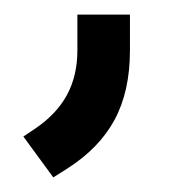

<svg xmlns="http://www.w3.org/2000/svg" viewBox="-20 -111 256 263"><path d="M12 76 27 66Q57 46 71.5 19.5Q86 -7 86 -42V-91H158V-42Q158 14 137 53Q116 92 72 120L53 132Z"/></svg>

Font: Stavian Regular
Style: Regular
Weight: 400
Version: Version 1.000; ttfautohint (v1.6)